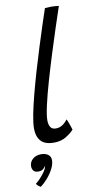

<svg xmlns="http://www.w3.org/2000/svg" viewBox="-120 -761 546 1048"><g transform="rotate(-10 153.0 -237.0)"><path d="M242 -35Q227 -18 198.8 -0.2Q170.5 17.5 131 17.5Q80.5 17.5 58.2 -7.8Q36 -33 36 -77Q36 -106 45.2 -153.8Q54.5 -201.5 70 -260.8Q85.5 -320 104.2 -384Q123 -448 142.5 -509.8Q162 -571.5 179.2 -624.8Q196.5 -678 209 -714.5Q228.5 -716 243.5 -716Q263.5 -716 286 -713Q270 -665.5 248 -598.8Q226 -532 203 -458.2Q180 -384.5 160 -315Q140 -245.5 127.8 -191Q115.5 -136.5 115.5 -109.5Q115.5 -86 124 -71.5Q132.5 -57 154 -57Q175 -57 191 -67.8Q207 -78.5 219.5 -95.5Q222.5 -91 227.5 -78Q232.5 -65 236.8 -52Q241 -39 242 -35ZM17 242.5Q14 240.5 6 235Q-2 229.5 -6 221.5Q5.5 213 20.5 197Q35.5 181 47 164.2Q58.5 147.5 59 137Q59 134.5 58.5 133.5Q55.5 142.5 45.8 150.2Q36 158 19.5 158Q1 158 -7.2 148.2Q-15.5 138.5 -15.5 123Q-15.5 99.5 2.8 83.5Q21 67.5 49.5 67.5Q72.5 67.5 87.8 78.2Q103 89 103 109.5Q103 131.5 90 156.8Q77 182 57.2 205Q37.5 228 17 242.5Z"/></g></svg>

Font: Grandstander Light
Style: Italic
Weight: 300
Italic angle: -15°
Designer: Tyler Finck
Foundry: Etcetera Type Co
Version: Version 1.200; ttfautohint (v1.8.3)